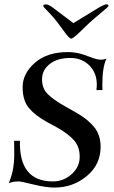

<svg xmlns="http://www.w3.org/2000/svg" viewBox="-20 -844 519 874"><path d="M289.1 -606.9Q301.8 -606.9 313 -605.5Q324.2 -604 328.6 -603.5Q333 -603 341.1 -600.6Q349.1 -598.1 352.5 -597.7Q356 -597.2 365.5 -593.5Q375 -589.8 378.4 -588.9Q381.8 -587.9 402.3 -580.1Q438 -566.4 464.8 -577.1Q445.8 -539.1 445.8 -458Q445.8 -439 446.8 -434.1H418.9Q427.7 -499 392.8 -539.6Q357.9 -580.1 299.8 -580.1Q241.7 -580.1 206.8 -553Q171.9 -525.9 171.4 -484.4Q170.9 -442.9 195.6 -417.5Q220.2 -392.1 267.1 -365.2L329.1 -330.1Q380.9 -300.3 409.4 -264.6Q438 -229 438 -175.8Q438 -94.7 375 -42.5Q312 9.8 228 9.8Q189 9.8 132.1 -4.2Q75.2 -18.1 68.8 -18.1Q35.6 -18.1 20 -9.8Q20 -10.7 24.4 -22Q44.9 -74.2 44.9 -136.5Q44.9 -198.7 43.9 -203.1H70.8Q65.9 -18.1 221.2 -18.1Q269 -18.1 305.9 -51Q342.8 -84 342.8 -129.9Q342.8 -175.8 317.4 -204.8Q292 -233.9 244.1 -261.2L194.8 -288.1Q140.6 -317.9 111.8 -352.1Q83 -386.2 83 -447.5Q83 -508.8 138.4 -557.9Q193.8 -606.9 289.1 -606.9ZM474.1 -816.9Q474.1 -814 441.7 -787.1Q409.2 -760.3 388.2 -741.2L337.9 -692.9Q311 -668 304 -668Q296.9 -668 277.8 -692.9L242.2 -741.2Q223.6 -766.1 200.2 -789.6Q176.8 -813 176.8 -815.9Q176.8 -823.7 188.2 -824Q199.7 -824.2 216.8 -812L314 -738.8L434.1 -812Q456.1 -824.2 465.1 -824.2Q474.1 -824.2 474.1 -816.9Z"/></svg>

Font: Unna-Italic
Style: Italic
Weight: 400
Italic angle: -8°
Designer: Jorge de Buen U.
Foundry: Omnibus-Type
Version: Version 2.006;PS 002.006;hotconv 1.0.70;makeotf.lib2.5.58329